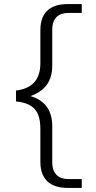

<svg xmlns="http://www.w3.org/2000/svg" viewBox="-20 -769 470 937"><path d="M309 148H379V105H314C268 105 235 81 235 23V-153C235 -231 199 -279 129 -300C200 -326 235 -372 235 -450V-624C235 -683 268 -706 314 -706H379V-749H309C239 -749 177 -720 177 -622V-461C177 -388 145 -338 58 -327V-274C145 -265 177 -226 177 -139V21C177 118 239 148 309 148Z"/></svg>

Font: Maitree Light
Style: Regular
Weight: 300
Designer: CadsonDemak Team
Foundry: CadsonDemak
Version: Version 1.000;PS 001.000;hotconv 1.0.88;makeotf.lib2.5.64775